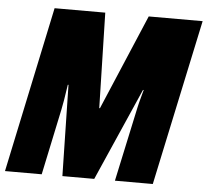

<svg xmlns="http://www.w3.org/2000/svg" viewBox="-56 -769 891 823"><g transform="rotate(5 389.0 -357.0)"><path d="M146 -714H364L374 -304H377L551 -714H783L631 0H468L537 -321Q541 -340 551 -376L557 -398H554L379 0H242L234 -392H231Q219 -310 213 -284L153 0H-5Z"/></g></svg>

Font: Noto Sans UI CondBlack
Style: Italic
Weight: 900
Width: 3
Italic angle: -12°
Designer: Monotype Design Team
Foundry: Monotype Imaging Inc.
Version: Version 1.001